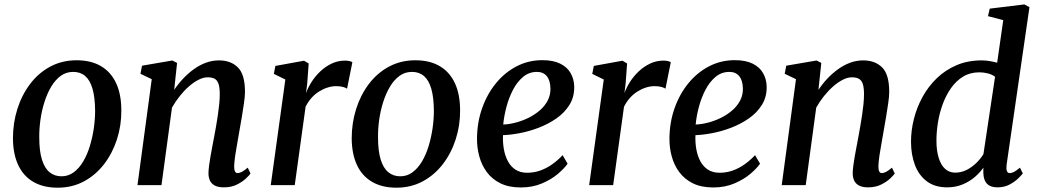

<svg xmlns="http://www.w3.org/2000/svg" viewBox="-20 -837 4687 868"><path d="M326.5 -564.5Q391.5 -564.5 436.5 -538Q481.5 -511.5 505 -461Q528.5 -410.5 528.5 -338Q529 -270 508.8 -207.2Q488.5 -144.5 450.8 -95.2Q413 -46 359.8 -17.2Q306.5 11.5 240.5 11.5Q176.5 11.5 131.2 -14.5Q86 -40.5 62.5 -90.5Q39 -140.5 38.5 -211.5Q38.5 -281 58.5 -344.2Q78.5 -407.5 116 -457.2Q153.5 -507 207 -535.8Q260.5 -564.5 326.5 -564.5ZM311 -512Q279 -512 254.2 -493.8Q229.5 -475.5 211.2 -444.8Q193 -414 180.8 -375.2Q168.5 -336.5 162.8 -295.2Q157 -254 157.5 -215.5Q157.5 -154.5 169.5 -115.8Q181.5 -77 204 -58.5Q226.5 -40 258 -40Q289 -40 313.5 -58.2Q338 -76.5 356.2 -107.2Q374.5 -138 386.2 -176.8Q398 -215.5 404 -256.5Q410 -297.5 410 -336.5Q409.5 -397 398.2 -435.8Q387 -474.5 365.2 -493.2Q343.5 -512 311 -512Z M767.5 -431Q786 -458.5 808.8 -482.5Q831.5 -506.5 857.5 -525Q883.5 -543.5 911.8 -553.8Q940 -564 970 -564Q1023.5 -564 1055.5 -532.2Q1087.5 -500.5 1087.5 -421.5Q1087.5 -401.5 1083 -370.5Q1078.5 -339.5 1073 -306.5Q1067.5 -273.5 1062.5 -246Q1058.5 -220.5 1053 -191.5Q1047.5 -162.5 1043.5 -135Q1039.5 -107.5 1038.5 -86Q1038.5 -69 1042.5 -61.8Q1046.5 -54.5 1053.5 -54.5Q1063 -54.5 1073.8 -60.2Q1084.5 -66 1100 -79L1112.5 -52.5Q1108 -45.5 1092 -30.2Q1076 -15 1050.8 -2.5Q1025.5 10 992 10Q966 10 950.5 1.5Q935 -7 928.5 -22Q922 -37 922.5 -57Q923 -71 925.5 -90.5Q928 -110 932 -132Q936 -154 940.2 -176.8Q944.5 -199.5 948.5 -220.5Q952.5 -242 956.8 -266.2Q961 -290.5 964.8 -315.8Q968.5 -341 971 -365.2Q973.5 -389.5 973.5 -410.5Q973.5 -441 968 -457.5Q962.5 -474 950.5 -480.8Q938.5 -487.5 918.5 -487.5Q899.5 -487.5 877.8 -476.5Q856 -465.5 834.2 -446.5Q812.5 -427.5 792.8 -402.8Q773 -378 757.5 -350.5L710 0H601.5L666 -479L615 -503.5L622 -540L759 -563.5L780.5 -552.5Z M1204 0 1270 -477.5 1218 -503 1225 -539 1354.5 -562.5 1375.5 -550 1369 -461 1363.5 -416Q1372 -440.5 1388.5 -466.5Q1405 -492.5 1428 -514.2Q1451 -536 1479.2 -549.5Q1507.5 -563 1540 -563Q1550 -563 1559.5 -561Q1569 -559 1573 -555.5L1549 -436Q1544 -440 1531.2 -443.8Q1518.5 -447.5 1499.5 -447.5Q1480.5 -447.5 1460.8 -441.2Q1441 -435 1422.2 -423.2Q1403.5 -411.5 1388 -394Q1372.5 -376.5 1361.5 -354.5L1312.5 0Z M1858 -564.5Q1923 -564.5 1968 -538Q2013 -511.5 2036.5 -461Q2060 -410.5 2060 -338Q2060.5 -270 2040.2 -207.2Q2020 -144.5 1982.2 -95.2Q1944.5 -46 1891.2 -17.2Q1838 11.5 1772 11.5Q1708 11.5 1662.8 -14.5Q1617.5 -40.5 1594 -90.5Q1570.5 -140.5 1570 -211.5Q1570 -281 1590 -344.2Q1610 -407.5 1647.5 -457.2Q1685 -507 1738.5 -535.8Q1792 -564.5 1858 -564.5ZM1842.5 -512Q1810.5 -512 1785.8 -493.8Q1761 -475.5 1742.8 -444.8Q1724.5 -414 1712.2 -375.2Q1700 -336.5 1694.2 -295.2Q1688.5 -254 1689 -215.5Q1689 -154.5 1701 -115.8Q1713 -77 1735.5 -58.5Q1758 -40 1789.5 -40Q1820.5 -40 1845 -58.2Q1869.5 -76.5 1887.8 -107.2Q1906 -138 1917.8 -176.8Q1929.5 -215.5 1935.5 -256.5Q1941.5 -297.5 1941.5 -336.5Q1941 -397 1929.8 -435.8Q1918.5 -474.5 1896.8 -493.2Q1875 -512 1842.5 -512Z M2546 -97Q2532 -76.5 2502.5 -51.2Q2473 -26 2430.2 -7.8Q2387.5 10.5 2334.5 10.5Q2280.5 10.5 2242.5 -8.2Q2204.5 -27 2181 -58.8Q2157.5 -90.5 2146.8 -130Q2136 -169.5 2136.5 -211Q2137 -283.5 2159.5 -347.5Q2182 -411.5 2222 -460.5Q2262 -509.5 2315.5 -537.2Q2369 -565 2432 -565Q2481 -565 2512.8 -549.2Q2544.5 -533.5 2560 -506Q2575.5 -478.5 2576 -444.5Q2576.5 -398 2554.2 -362.5Q2532 -327 2495.2 -301.5Q2458.5 -276 2415.2 -259.5Q2372 -243 2329.5 -235Q2287 -227 2254 -226Q2252.5 -193.5 2257.8 -163.2Q2263 -133 2275.8 -108.8Q2288.5 -84.5 2310.2 -70.2Q2332 -56 2363 -56Q2394.5 -56 2423 -66.2Q2451.5 -76.5 2476.8 -94.5Q2502 -112.5 2523.5 -135.5ZM2407.5 -512Q2372 -512 2345 -489.5Q2318 -467 2299.2 -431Q2280.5 -395 2269.5 -353.5Q2258.5 -312 2255 -274Q2282 -275 2311.5 -282.8Q2341 -290.5 2369 -304.2Q2397 -318 2419.8 -337.5Q2442.5 -357 2455.8 -382Q2469 -407 2468.5 -437Q2467.5 -474.5 2451.5 -493.2Q2435.5 -512 2407.5 -512Z M2643.5 0 2709.5 -477.5 2657.5 -503 2664.5 -539 2794 -562.5 2815 -550 2808.5 -461 2803 -416Q2811.5 -440.5 2828 -466.5Q2844.5 -492.5 2867.5 -514.2Q2890.5 -536 2918.8 -549.5Q2947 -563 2979.5 -563Q2989.5 -563 2999 -561Q3008.5 -559 3012.5 -555.5L2988.5 -436Q2983.5 -440 2970.8 -443.8Q2958 -447.5 2939 -447.5Q2920 -447.5 2900.2 -441.2Q2880.5 -435 2861.8 -423.2Q2843 -411.5 2827.5 -394Q2812 -376.5 2801 -354.5L2752 0Z M3416 -97Q3402 -76.5 3372.5 -51.2Q3343 -26 3300.2 -7.8Q3257.5 10.5 3204.5 10.5Q3150.5 10.5 3112.5 -8.2Q3074.5 -27 3051 -58.8Q3027.5 -90.5 3016.8 -130Q3006 -169.5 3006.5 -211Q3007 -283.5 3029.5 -347.5Q3052 -411.5 3092 -460.5Q3132 -509.5 3185.5 -537.2Q3239 -565 3302 -565Q3351 -565 3382.8 -549.2Q3414.5 -533.5 3430 -506Q3445.5 -478.5 3446 -444.5Q3446.5 -398 3424.2 -362.5Q3402 -327 3365.2 -301.5Q3328.5 -276 3285.2 -259.5Q3242 -243 3199.5 -235Q3157 -227 3124 -226Q3122.5 -193.5 3127.8 -163.2Q3133 -133 3145.8 -108.8Q3158.5 -84.5 3180.2 -70.2Q3202 -56 3233 -56Q3264.5 -56 3293 -66.2Q3321.5 -76.5 3346.8 -94.5Q3372 -112.5 3393.5 -135.5ZM3277.5 -512Q3242 -512 3215 -489.5Q3188 -467 3169.2 -431Q3150.5 -395 3139.5 -353.5Q3128.5 -312 3125 -274Q3152 -275 3181.5 -282.8Q3211 -290.5 3239 -304.2Q3267 -318 3289.8 -337.5Q3312.5 -357 3325.8 -382Q3339 -407 3338.5 -437Q3337.5 -474.5 3321.5 -493.2Q3305.5 -512 3277.5 -512Z M3680 -431Q3698.5 -458.5 3721.2 -482.5Q3744 -506.5 3770 -525Q3796 -543.5 3824.2 -553.8Q3852.5 -564 3882.5 -564Q3936 -564 3968 -532.2Q4000 -500.5 4000 -421.5Q4000 -401.5 3995.5 -370.5Q3991 -339.5 3985.5 -306.5Q3980 -273.5 3975 -246Q3971 -220.5 3965.5 -191.5Q3960 -162.5 3956 -135Q3952 -107.5 3951 -86Q3951 -69 3955 -61.8Q3959 -54.5 3966 -54.5Q3975.5 -54.5 3986.2 -60.2Q3997 -66 4012.5 -79L4025 -52.5Q4020.5 -45.5 4004.5 -30.2Q3988.5 -15 3963.2 -2.5Q3938 10 3904.5 10Q3878.5 10 3863 1.5Q3847.5 -7 3841 -22Q3834.5 -37 3835 -57Q3835.5 -71 3838 -90.5Q3840.5 -110 3844.5 -132Q3848.5 -154 3852.8 -176.8Q3857 -199.5 3861 -220.5Q3865 -242 3869.2 -266.2Q3873.5 -290.5 3877.2 -315.8Q3881 -341 3883.5 -365.2Q3886 -389.5 3886 -410.5Q3886 -441 3880.5 -457.5Q3875 -474 3863 -480.8Q3851 -487.5 3831 -487.5Q3812 -487.5 3790.2 -476.5Q3768.5 -465.5 3746.8 -446.5Q3725 -427.5 3705.2 -402.8Q3685.5 -378 3670 -350.5L3622.5 0H3514L3578.5 -479L3527.5 -503.5L3534.5 -540L3671.5 -563.5L3693 -552.5Z M4530.5 -91Q4528.5 -73 4532 -63.8Q4535.5 -54.5 4544.5 -54.5Q4554 -54.5 4564.8 -60.2Q4575.5 -66 4591 -79L4604 -53Q4599 -46 4583.5 -30.8Q4568 -15.5 4544.2 -2.8Q4520.5 10 4489.5 10Q4457.5 10 4441.8 -6.5Q4426 -23 4425.5 -56.5V-79Q4411 -57.5 4387.2 -37Q4363.5 -16.5 4331.8 -3.2Q4300 10 4262 10Q4206 10 4169.8 -17.5Q4133.5 -45 4116 -91.8Q4098.5 -138.5 4098.5 -196.5Q4098.5 -247 4111.5 -299Q4124.5 -351 4150.5 -398.5Q4176.5 -446 4215 -483.2Q4253.5 -520.5 4304.2 -542.2Q4355 -564 4418.5 -564Q4435 -564 4453.5 -561Q4472 -558 4488 -553.5L4515.5 -746L4446.5 -764L4454.5 -798L4611 -817L4634 -804.5ZM4478.5 -490Q4464.5 -500.5 4445.8 -505.2Q4427 -510 4407.5 -510Q4366 -510 4334.2 -490.8Q4302.5 -471.5 4279.5 -438.8Q4256.5 -406 4241.8 -365.8Q4227 -325.5 4220.2 -282.8Q4213.5 -240 4213.5 -201.5Q4213.5 -156.5 4223.5 -123.8Q4233.5 -91 4252.5 -73.8Q4271.5 -56.5 4298 -56.5Q4326 -56.5 4350.8 -69.2Q4375.5 -82 4395 -101.5Q4414.5 -121 4426 -140.5Z"/></svg>

Font: Merriweather 28pt Medium
Style: Italic
Weight: 500
Italic angle: -7.8°
Version: Version 2.101